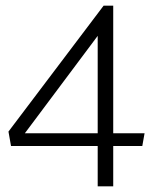

<svg xmlns="http://www.w3.org/2000/svg" viewBox="-20 -591 552 680"><path d="M492 -119H381V-571H347L10 -125L19 -74H326V69H381V-74H484ZM326 -464V-119H68Z"/></svg>

Font: Catamaran Thin ExtraLight
Style: Regular
Weight: 250
Version: Version 2.000